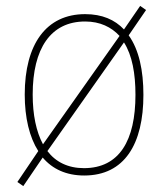

<svg xmlns="http://www.w3.org/2000/svg" viewBox="-20 -586 565 652"><path d="M467 -264C467 -347 452 -417 417 -466L476 -552L456 -566L401 -486C370 -519 327 -538 269 -538C137 -538 64 -436 64 -265C64 -186 80 -120 110 -73L39 32L59 46L125 -51C158 -12 205 10 266 10C403 10 467 -97 467 -264ZM91 -265C91 -421 152 -513 269 -513C320 -513 358 -494 386 -464L126 -96C103 -139 91 -196 91 -265ZM440 -264C440 -110 386 -15 265 -15C211 -15 169 -36 141 -73L401 -442C429 -398 440 -336 440 -264Z"/></svg>

Font: Noto Sans Ethiopic SemiCondensed Thin
Style: Regular
Weight: 100
Width: 4
Designer: Monotype Design Team
Foundry: Monotype Imaging Inc.
Version: Version 2.102